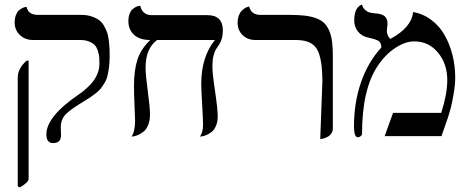

<svg xmlns="http://www.w3.org/2000/svg" viewBox="-20 -585 2023 825"><path d="M241.2 -38.1Q241.2 -35.6 241.7 -23.2Q242.2 -10.7 242.2 -2.9Q242.2 29.8 208 29.8Q179.2 29.8 179.2 -7.8Q179.2 -84.5 319.8 -180.2Q327.6 -185.1 339.4 -194.6Q351.1 -204.1 367.9 -221.2Q384.8 -238.3 396 -262Q407.2 -285.6 407.2 -310.1Q407.2 -326.7 406.5 -337.9Q405.8 -349.1 401.1 -364.7Q396.5 -380.4 388.2 -389.9Q379.9 -399.4 363.8 -406.2Q347.7 -413.1 325.2 -413.1H122.1Q87.4 -413.1 65.2 -434.8Q43 -456.5 43 -487.8Q43 -506.3 48.3 -520Q53.7 -533.7 61 -540Q68.4 -546.4 75.9 -550.3Q83.5 -554.2 88.9 -554.7L94.2 -555.2Q101.6 -521 143.1 -521H329.1Q354 -521 373.5 -514.4Q393.1 -507.8 405.8 -498.5Q418.5 -489.3 427.5 -473.1Q436.5 -457 440.9 -443.6Q445.3 -430.2 447.8 -409.4Q450.2 -388.7 450.7 -376.2Q451.2 -363.8 451.2 -344.2Q451.2 -317.4 448.2 -295.4Q445.3 -273.4 441.4 -257.6Q437.5 -241.7 428.2 -227.1Q418.9 -212.4 412.1 -203.6Q405.3 -194.8 390.4 -183.3Q375.5 -171.9 366.5 -166Q357.4 -160.2 337.9 -147.9Q285.2 -116.7 263.2 -94.7Q241.2 -72.8 241.2 -38.1ZM65.9 220.2 56.2 215.8V-251Q56.2 -291 94.2 -324.2H103V184.1Q103 197.8 65.9 220.2Z M892.6 -298.8Q892.6 -270 904.1 -192.9Q915.5 -115.7 915.5 -85Q915.5 -61 907.7 -43.5Q899.9 -25.9 888.7 -17.6Q877.4 -9.3 866.2 -4.4Q855 0 847.2 1L839.4 2Q852.5 -17.6 852.5 -48.8Q852.5 -69.8 848.6 -136Q844.7 -202.1 844.7 -223.1Q844.7 -341.8 903.8 -413.1H654.8Q605.5 -376.5 605.5 -293.9Q605.5 -262.7 615 -193.4Q624.5 -124 624.5 -92.8Q624.5 -66.9 616.5 -47.6Q608.4 -28.3 596.7 -19.3Q585 -10.3 573.2 -4.9Q561 0 553.2 1L545.4 2Q560.5 -20.5 560.5 -67.9Q560.5 -79.1 558.1 -130.6Q555.7 -182.1 555.7 -214.8Q555.7 -281.7 570.1 -327.6Q584.5 -373.5 625.5 -413.1Q580.1 -413.1 555.9 -435.5Q531.7 -458 531.7 -494.1Q531.7 -512.2 536.9 -525.6Q542 -539.1 549.6 -545.4Q557.1 -551.8 564.9 -555.7Q572.8 -559.1 577.6 -559.6L582.5 -560.1Q586.4 -542 598.6 -531Q610.8 -520 630.4 -520H870.6Q937.5 -520 937.5 -454.1Q937.5 -433.1 932.9 -418.5Q928.2 -403.8 921.6 -394Q915 -384.3 908.4 -373.8Q901.9 -363.3 897.2 -344.5Q892.6 -325.7 892.6 -298.8Z M1356 12.2 1365.2 -233.9Q1365.2 -335.4 1341.6 -374.3Q1317.9 -413.1 1252.9 -413.1H1078.1Q1043.5 -413.1 1022.2 -434.3Q1001 -455.6 1001 -486.8Q1001 -504.4 1006.1 -518.1Q1011.2 -531.7 1018.6 -538.8Q1025.9 -545.9 1032.7 -550.3Q1040.5 -554.7 1045.4 -555.7L1050.3 -557.1Q1059.6 -521 1099.1 -521H1225.1Q1262.7 -521 1289.6 -517.8Q1316.4 -514.6 1337.9 -506.8Q1359.4 -499 1372.6 -486.3Q1385.7 -473.6 1394.5 -453.4Q1403.3 -433.1 1406.7 -407Q1410.2 -380.9 1410.2 -344.2V-33.2Q1410.2 -21.5 1404.5 -12.5Q1398.9 -3.4 1391.1 1Q1383.3 5.4 1375.5 8.3Q1367.7 11.2 1361.8 11.7Z M1754.9 -533.2Q1798.3 -525.9 1833.5 -499.3Q1868.7 -472.7 1890.6 -433.8Q1912.6 -395 1924.3 -348.4Q1936 -301.8 1936 -252Q1936 -221.7 1929.4 -182.9Q1922.9 -144 1917 -121.6Q1911.1 -99.1 1905.8 -83L1877 0H1632.8L1668.9 -100.1H1876Q1901.9 -181.2 1901.9 -241.2Q1901.9 -311 1861.8 -359.1Q1821.8 -407.2 1759.8 -407.2Q1721.2 -407.2 1678 -378.7Q1634.8 -350.1 1603 -301.8Q1535.6 -202.1 1535.6 -8.8Q1535.6 -4.9 1530 0Q1524.4 4.9 1518.1 4.9Q1501 4.9 1501 -42Q1501 -144 1531.2 -231.4Q1561.5 -318.8 1618.7 -380.9Q1618.7 -399.9 1607.9 -408Q1597.2 -416 1564 -422.9Q1534.2 -429.2 1518.1 -449.5Q1502 -469.7 1502 -497.1Q1502 -514.6 1505.4 -528.1Q1508.8 -541.5 1513.7 -548.3Q1518.6 -555.2 1523.7 -559.1Q1528.8 -563 1532.2 -564L1535.6 -564.9Q1539.1 -550.8 1549.1 -542.2Q1559.1 -533.7 1567.9 -531.5Q1576.7 -529.3 1589.8 -527.8Q1599.1 -526.9 1605.2 -526.1Q1611.3 -525.4 1619.6 -522.5Q1627.9 -519.5 1632.8 -515.4Q1637.7 -511.2 1641.4 -503.4Q1645 -495.6 1645 -484.9Q1645 -475.6 1643.6 -467.3Q1642.1 -459 1642.1 -453.1Q1642.1 -442.9 1646.5 -432.6Q1650.9 -422.4 1657.7 -418Q1748.5 -466.8 1754.9 -533.2Z"/></svg>

Font: Linux Biolinum
Style: Regular
Weight: 400
Designer: Philipp H. Poll
Foundry: Philipp H. Poll
Version: Version 0.6.4